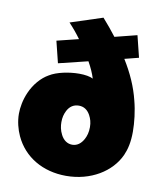

<svg xmlns="http://www.w3.org/2000/svg" viewBox="-81 -774 715 847"><g transform="rotate(10 276.5 -350.0)"><path d="M511 -373C497 -430 472 -487 436 -545L499 -561L475 -658L376 -633C357 -658 336 -683 314 -708L170 -661C190 -640 208 -618 224 -596L127 -572L151 -475L282 -507C296 -482 307 -458 314 -435C301 -442 278 -446 252 -446C207 -446 152 -435 120 -415C88 -397 59 -364 41 -323C26 -289 20 -254 20 -226C20 -192 29 -157 42 -129C82 -42 168 8 272 8C382 8 473 -48 509 -128C521 -155 529 -188 529 -235C529 -276 523 -328 511 -373ZM326 -167C314 -145 297 -132 275 -132C253 -132 235 -145 224 -167C214 -186 211 -205 211 -222C211 -243 215 -258 223 -274C234 -295 251 -307 275 -307C297 -307 314 -296 326 -274C334 -259 339 -243 339 -222C339 -199 334 -182 326 -167Z"/></g></svg>

Font: Arthouse Owned Black
Style: Regular
Weight: 900
Designer: Jeremy Tribby
Foundry: Tribby Type
Version: Version 1.000;PS 001.000;hotconv 1.0.88;makeotf.lib2.5.64775